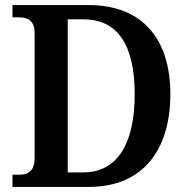

<svg xmlns="http://www.w3.org/2000/svg" viewBox="-20 -734 741 754"><path d="M29 0H329C541 0 649 -145 649 -364C649 -591 530 -714 329 -714H29V-666H53C89 -666 116 -654 116 -603V-114C116 -63 91 -48 57 -48H29ZM307 -57H246V-658H308C441 -658 509 -559 509 -364C509 -170 441 -57 307 -57Z"/></svg>

Font: Noto Serif Khmer SemiCondensed SemiBold
Style: Regular
Weight: 600
Width: 4
Designer: Danh Hong and the Monotype Design Team
Foundry: Monotype Imaging Inc.
Version: Version 2.004